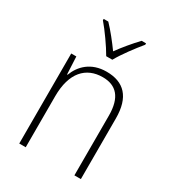

<svg xmlns="http://www.w3.org/2000/svg" viewBox="-183 -871 889 977"><g transform="rotate(30 261.0 -382.0)"><path d="M243 -606H279C303 -650 352 -715 386 -756V-764H360C324 -726 290 -685 261 -645C233 -684 196 -731 164 -764H137V-756C170 -718 218 -650 243 -606ZM285 -539C193 -539 142 -485 120 -426H117L112 -529H82V0H120V-300C120 -438 184 -505 282 -505C361 -505 406 -458 406 -351V0H444V-356C444 -482 387 -539 285 -539Z"/></g></svg>

Font: Noto Sans Thai Looped SemiCondensed ExtraLight
Style: Regular
Weight: 200
Width: 4
Designer: Sasikarn Vongin, Ben Mitchell
Foundry: The Fontpad Ltd
Version: Version 1.001